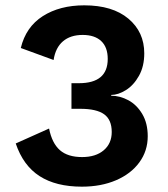

<svg xmlns="http://www.w3.org/2000/svg" viewBox="-20 -690 629 720"><path d="M521 -490Q521 -441 501 -405.5Q481 -370 452 -352Q423 -334 397 -334V-331Q430 -331 461.5 -314Q493 -297 513.5 -262.5Q534 -228 534 -179Q534 -124 502.5 -81Q471 -38 415 -14Q359 10 287 10Q190 10 128.5 -29.5Q67 -69 39 -152L164 -208Q175 -153 204.5 -127Q234 -101 288 -101Q339 -101 369 -126.5Q399 -152 399 -195Q399 -241 370.5 -261.5Q342 -282 281 -282H248V-378H276Q384 -378 384 -469Q384 -513 359.5 -536Q335 -559 290 -559Q244 -559 216 -535Q188 -511 181 -465L58 -510Q77 -589 140.5 -629.5Q204 -670 296 -670Q402 -670 461.5 -620Q521 -570 521 -490Z"/></svg>

Font: Work Sans SemiBold
Style: Regular
Weight: 600
Designer: Wei Huang
Foundry: Wei Huang
Version: Version 1.500